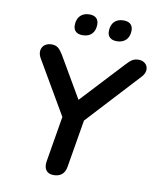

<svg xmlns="http://www.w3.org/2000/svg" viewBox="-94 -945 848 1026"><g transform="rotate(10 329.5 -431.5)"><path d="M267 8C305 8 328 -11 334 -51L377 -307L642 -594C676 -632 655 -678 609 -678C582 -678 568 -668 543 -641L329 -411L199 -634C179 -666 165 -678 137 -678C89 -678 67 -636 92 -594L260 -306L219 -61C211 -18 229 8 267 8ZM476 -755C519 -755 544 -783 544 -825C544 -855 526 -871 493 -871C449 -871 425 -843 425 -800C425 -771 443 -755 476 -755ZM290 -755C335 -755 358 -783 358 -825C358 -855 340 -871 308 -871C265 -871 240 -843 240 -800C240 -771 258 -755 290 -755Z"/></g></svg>

Font: SN Pro Semibold
Style: Italic
Weight: 600
Italic angle: -9°
Designer: Tobias Whetton
Foundry: Supernotes
Version: Version 1.001;Glyphs 3.2 (3249)